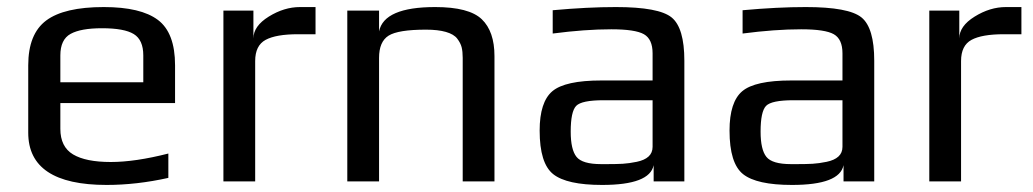

<svg xmlns="http://www.w3.org/2000/svg" viewBox="-20 -514 2926 544"><path d="M476 -222H151V-149Q151 -98 187 -76.5Q223 -55 294 -55Q363 -55 457 -79V-10Q367 10 282 10Q60 10 60 -138V-329Q60 -418 111 -456Q162 -494 274 -494Q379 -494 427.5 -457.5Q476 -421 476 -329ZM386 -281V-357Q386 -401 359 -417.5Q332 -434 269 -434Q209 -434 180 -418Q151 -402 151 -357V-281Z M874 -417H824Q762 -417 732.5 -401Q703 -385 703 -341V0H613V-484H698V-405Q698 -440 741.5 -467Q785 -494 830 -494H874Z M1381 0H1291V-350Q1291 -368 1288 -380Q1285 -392 1275.5 -404.5Q1266 -417 1243.5 -423.5Q1221 -430 1187 -430Q1108 -430 1081 -413Q1054 -396 1054 -350V0H964V-484H1054V-425Q1068 -494 1213 -494Q1309 -494 1345 -459.5Q1381 -425 1381 -355Z M1919 0H1832V-46Q1821 10 1686 10Q1586 10 1547.5 -20.5Q1509 -51 1509 -144Q1509 -225 1545 -255.5Q1581 -286 1684 -286H1829V-363Q1829 -403 1804.5 -417Q1780 -431 1712 -431Q1638 -431 1546 -419V-485Q1645 -494 1725 -494Q1847 -494 1883 -464.5Q1919 -435 1919 -342ZM1829 -98V-230H1690Q1628 -230 1612.5 -214Q1597 -198 1597 -141Q1597 -90 1613.5 -69.5Q1630 -49 1683 -49H1701Q1727 -49 1744.5 -50Q1762 -51 1784 -55.5Q1806 -60 1817.5 -70.5Q1829 -81 1829 -98Z M2457 0H2370V-46Q2359 10 2224 10Q2124 10 2085.5 -20.5Q2047 -51 2047 -144Q2047 -225 2083 -255.5Q2119 -286 2222 -286H2367V-363Q2367 -403 2342.5 -417Q2318 -431 2250 -431Q2176 -431 2084 -419V-485Q2183 -494 2263 -494Q2385 -494 2421 -464.5Q2457 -435 2457 -342ZM2367 -98V-230H2228Q2166 -230 2150.5 -214Q2135 -198 2135 -141Q2135 -90 2151.5 -69.5Q2168 -49 2221 -49H2239Q2265 -49 2282.5 -50Q2300 -51 2322 -55.5Q2344 -60 2355.5 -70.5Q2367 -81 2367 -98Z M2874 -417H2824Q2762 -417 2732.5 -401Q2703 -385 2703 -341V0H2613V-484H2698V-405Q2698 -440 2741.5 -467Q2785 -494 2830 -494H2874Z"/></svg>

Font: Play
Style: Regular
Weight: 400
Designer: Jonas Hecksher
Foundry: Jonas Hecksher, Playtypeª, e-types AS
Version: Version 1.002